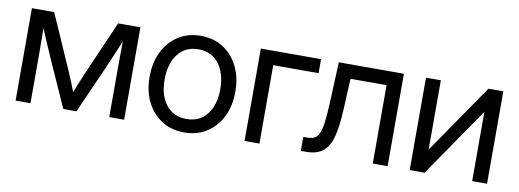

<svg xmlns="http://www.w3.org/2000/svg" viewBox="-49 -785 2851 1055"><g transform="rotate(10 1376.5 -257.5)"><path d="M61.5 0V-515.6H186L319.8 -210.9Q333 -180.7 343.8 -154.1Q354.5 -127.4 364.7 -101.1Q375.5 -127.4 386 -154.1Q396.5 -180.7 409.7 -210.9L542.5 -515.6H667V0H584V-260.7Q584 -315.9 584.5 -352.1Q585 -388.2 585.4 -424.3Q569.8 -386.7 554 -347.9Q538.1 -309.1 517.1 -261.7L400.9 0H327.6L210.4 -261.7Q189.9 -307.1 174.3 -345Q158.7 -382.8 143.1 -418.9Q143.6 -384.3 144 -349.1Q144.5 -314 144.5 -260.7V0Z M1002.9 11.7Q931.6 11.7 877.7 -22.7Q823.7 -57.1 793.7 -117.7Q763.7 -178.2 763.7 -256.8Q763.7 -335.9 793.7 -397Q823.7 -458 877.7 -492.7Q931.6 -527.3 1002.9 -527.3Q1074.7 -527.3 1128.4 -492.7Q1182.1 -458 1212.2 -397Q1242.2 -335.9 1242.2 -256.8Q1242.2 -178.2 1212.2 -117.7Q1182.1 -57.1 1128.4 -22.7Q1074.7 11.7 1002.9 11.7ZM1002.9 -63.5Q1076.2 -63.5 1117.2 -116.5Q1158.2 -169.4 1158.2 -256.8Q1158.2 -345.2 1116.9 -398.7Q1075.7 -452.1 1002.9 -452.1Q930.2 -452.1 888.9 -398.9Q847.7 -345.7 847.7 -256.8Q847.7 -168.9 888.7 -116.2Q929.7 -63.5 1002.9 -63.5Z M1674.8 -515.6V-437.5H1421.9V0H1338.9V-515.6Z M1652.8 0V-78.1H1672.4Q1697.3 -78.1 1713.6 -85.7Q1730 -93.3 1740 -115Q1750 -136.7 1755.6 -178.5Q1761.2 -220.2 1764.2 -289.1L1773.9 -515.6H2137.2V0H2054.2V-437.5H1853L1844.2 -257.8Q1839.8 -168.5 1824.7 -111.6Q1809.6 -54.7 1775.6 -27.3Q1741.7 0 1681.2 0Z M2691.9 0H2608.9V-384.3H2607.4L2343.3 0H2260.3V-515.6H2343.3V-130.9H2344.7L2608.9 -515.6H2691.9Z"/></g></svg>

Font: Inter Display
Style: Regular
Weight: 400
Designer: Rasmus Andersson
Foundry: rsms
Version: Version 4.001;git-9221beed3